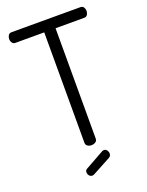

<svg xmlns="http://www.w3.org/2000/svg" viewBox="-163 -812 807 1051"><g transform="rotate(-20 240.5 -286.5)"><path d="M199 155Q193 158 188 158Q177 158 170 149.5Q163 141 163 130Q163 118 174 112L285 50Q291 48 294 48Q305 48 311.5 57Q318 66 318 76Q318 91 305 98ZM441 -731Q454 -731 460 -721.5Q466 -712 466 -701Q466 -689 460 -679Q454 -669 441 -669H274V-26Q274 -13 263.5 -6.5Q253 0 241 0Q228 0 218 -6.5Q208 -13 208 -26V-669H40Q28 -669 21.5 -678.5Q15 -688 15 -700Q15 -711 21 -721Q27 -731 40 -731Z"/></g></svg>

Font: AkaAcidDosis
Style: Regular
Weight: 400
Designer: Edgar Tolentino, Pablo Impallari, Igino Marini, Aka-Acid
Foundry: Edgar Tolentino, Pablo Impallari, Igino Marini, Cyberella
Version: Version 1.007